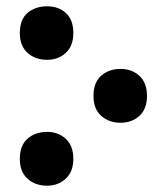

<svg xmlns="http://www.w3.org/2000/svg" viewBox="-20 -577 532 610"><path d="M130 -387Q165 -387 189 -409Q213 -431 213 -472Q213 -514 189.5 -535.5Q166 -557 130 -557Q92 -557 67.5 -536Q43 -515 43 -472Q43 -431 67.5 -409Q92 -387 130 -387ZM363 -187Q399 -187 423 -209Q447 -231 447 -272Q447 -314 423 -336Q399 -358 363 -358Q326 -358 301.5 -336.5Q277 -315 277 -272Q277 -231 301.5 -209Q326 -187 363 -187ZM130 13Q165 13 189 -9.5Q213 -32 213 -72Q213 -114 189 -136Q165 -158 130 -158Q92 -158 67.5 -136.5Q43 -115 43 -72Q43 -31 67.5 -9Q92 13 130 13Z"/></svg>

Font: Noto Sans Georgian Condensed Extra
Style: Regular
Weight: 800
Width: 3
Designer: Monotype Design Team
Foundry: Monotype Imaging Inc.
Version: Version 1.901